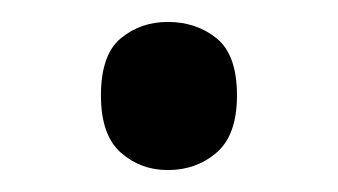

<svg xmlns="http://www.w3.org/2000/svg" viewBox="-20 -141 308 175"><path d="M72 -54Q72 -91 90 -106Q108 -121 133 -121Q159 -121 177.5 -106Q196 -91 196 -54Q196 -18 177.5 -2Q159 14 133 14Q108 14 90 -2Q72 -18 72 -54Z"/></svg>

Font: Noto Sans Multani
Style: Regular
Weight: 400
Designer: Monotype Design Team
Foundry: Monotype Imaging Inc.
Version: Version 2.002; ttfautohint (v1.8.4.7-5d5b)